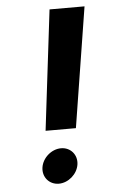

<svg xmlns="http://www.w3.org/2000/svg" viewBox="-53 -783 507 820"><g transform="rotate(-5 200.0 -372.5)"><path d="M129 -230H259L341 -745H191ZM102 -75C96 -34 125 0 166 0C207 0 246 -34 252 -75C258 -116 229 -150 188 -150C147 -150 108 -116 102 -75Z"/></g></svg>

Font: Mluvka ExtraBold
Style: Italic
Weight: 800
Italic angle: -8°
Designer: Modified by Jiří Krblich, Original typeface by Gumpita Rahayu
Foundry: Gumpita Rahayu & Jiří Krblich
Version: Version 2.000;Glyphs 3.1.1 (3134)